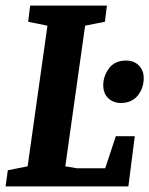

<svg xmlns="http://www.w3.org/2000/svg" viewBox="-25 -668 535 688"><path d="M-5 0 3 -58 74 -72 145 -576 76 -590 83 -648H358L351 -590L280 -576L209 -72L251 -65H352L390 -180H458L435 0ZM408 -299Q381 -299 363 -316Q345 -333 345 -363Q345 -395 365.5 -423Q386 -451 427 -451Q455 -451 472.5 -433.5Q490 -416 490 -388Q490 -352 468.5 -325.5Q447 -299 408 -299Z"/></svg>

Font: Faustina Light
Style: Bold Italic
Weight: 700
Italic angle: -8°
Version: Version 1.200